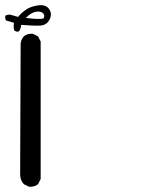

<svg xmlns="http://www.w3.org/2000/svg" viewBox="-22 -535 542 731"><path d="M87.9 175.8 68.4 166Q54.7 150.4 54.7 128.9L56.6 -369.1Q58.6 -384.8 68.4 -396.5Q82 -408.2 103.5 -406.2L123 -396.5L132.8 -377V146.5L123 166Q109.4 177.7 87.9 175.8ZM43 -414.1 33.2 -418Q28.3 -426.8 31.2 -448.2L1 -457Q-2.9 -463.9 -2 -472.7L1 -477.5L15.6 -479.5L46.9 -470.7Q58.6 -485.4 76.7 -498Q94.7 -510.7 123.5 -514.6Q152.3 -518.6 165 -500.5Q177.7 -482.4 166.5 -460.4Q155.3 -438.5 129.9 -437.5Q104.5 -436.5 58.6 -440.4Q57.6 -426.8 50.8 -416ZM143.6 -464.8Q150.4 -476.6 141.6 -484.9Q132.8 -493.2 114.7 -490.2Q96.7 -487.3 76.2 -466.8Q127 -460 143.6 -464.8Z"/></svg>

Font: JasonHandwriting2
Style: Regular
Weight: 400
Version: Version 1.05.10